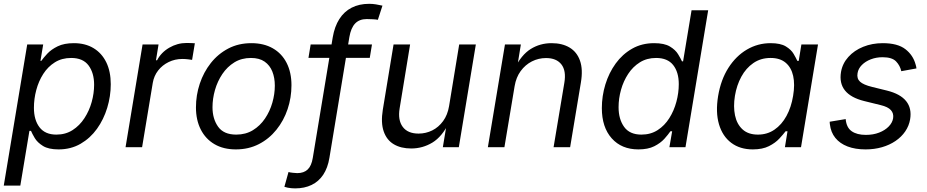

<svg xmlns="http://www.w3.org/2000/svg" viewBox="-22 -782 4925 1020"><path d="M-2 204.1 122.6 -545.9H207.5L192.9 -458.5H197.3Q209 -475.1 229.7 -497.3Q250.5 -519.5 284.7 -536.1Q318.8 -552.7 370.6 -552.7Q430.7 -552.7 474.6 -526.4Q518.6 -500 542.5 -451.2Q566.4 -402.3 566.4 -334.5Q566.4 -271 547.6 -209.2Q528.8 -147.5 493.2 -97.7Q457.5 -47.9 406 -18.1Q354.5 11.7 289.1 11.7Q235.8 11.7 206.3 -6.6Q176.8 -24.9 162.8 -48.3Q148.9 -71.8 142.6 -86.9H134.3L85.9 204.1ZM277.3 -66.9Q326.2 -66.9 363.5 -90.8Q400.9 -114.7 426.5 -154.1Q452.1 -193.4 465.1 -240Q478 -286.6 478 -332Q478 -394.5 448.5 -434.3Q418.9 -474.1 356 -474.1Q306.6 -474.1 269.5 -450.9Q232.4 -427.7 207.8 -389.2Q183.1 -350.6 170.7 -303.7Q158.2 -256.8 158.2 -209.5Q158.2 -144.5 188 -105.7Q217.8 -66.9 277.3 -66.9Z M645 0 735.4 -545.9H820.3L806.6 -461.9H812.5Q834 -503.4 877.2 -528.6Q920.4 -553.7 969.2 -553.7Q979 -553.7 992.2 -553.2Q1005.4 -552.7 1013.2 -552.2L998.5 -463.9Q992.7 -464.8 977.8 -466.8Q962.9 -468.8 946.8 -468.8Q907.7 -468.8 874 -452.4Q840.3 -436 818.1 -407.5Q795.9 -378.9 789.6 -341.8L732.9 0Z M1231 11.7Q1165 11.7 1117.7 -15.9Q1070.3 -43.5 1044.7 -93.8Q1019 -144 1019 -211.4Q1019 -276.4 1039.3 -337.4Q1059.6 -398.4 1097.9 -447Q1136.2 -495.6 1190.7 -524.2Q1245.1 -552.7 1313.5 -552.7Q1379.4 -552.7 1427.2 -525.4Q1475.1 -498 1500.7 -447.8Q1526.4 -397.5 1526.4 -329.1Q1526.4 -263.2 1505.9 -202.1Q1485.4 -141.1 1446.5 -92.8Q1407.7 -44.4 1353.3 -16.4Q1298.8 11.7 1231 11.7ZM1232.9 -66.9Q1283.2 -66.9 1321.5 -90.3Q1359.9 -113.8 1385.7 -152.1Q1411.6 -190.4 1424.8 -236.3Q1438 -282.2 1438 -327.1Q1438 -368.7 1424.8 -401.9Q1411.6 -435.1 1383.8 -454.6Q1356 -474.1 1311 -474.1Q1261.2 -474.1 1223.1 -450.7Q1185.1 -427.2 1159.2 -388.7Q1133.3 -350.1 1120.1 -304Q1106.9 -257.8 1106.9 -212.4Q1106.9 -150.9 1136.7 -108.9Q1166.5 -66.9 1232.9 -66.9Z M1954.1 -545.9 1942.4 -474.6H1616.7L1628.4 -545.9ZM1545.9 218.8Q1535.6 218.8 1525.6 217.8Q1515.6 216.8 1506.6 215.1Q1497.6 213.4 1488.8 210.4L1510.7 131.8Q1517.6 134.3 1534.2 136Q1550.8 137.7 1557.1 137.7Q1592.3 137.7 1612.5 118.4Q1632.8 99.1 1639.6 57.1L1745.6 -583.5Q1755.4 -641.1 1780.8 -680.9Q1806.2 -720.7 1846.2 -741.2Q1886.2 -761.7 1939 -761.7Q1958 -761.7 1975.1 -758.8Q1992.2 -755.9 2009.8 -752L1985.4 -676.8Q1977.1 -678.7 1959 -679.7Q1940.9 -680.7 1926.3 -680.7Q1887.2 -680.7 1864.7 -657.2Q1842.3 -633.8 1834 -585L1728 56.6Q1719.2 109.9 1695.3 146Q1671.4 182.1 1633.5 200.4Q1595.7 218.8 1545.9 218.8Z M2162.6 6.8Q2107.9 6.8 2070.1 -15.6Q2032.2 -38.1 2016.4 -84Q2000.5 -129.9 2011.7 -199.2L2068.8 -545.9H2156.7L2101.1 -206.5Q2090.8 -144 2117.4 -108.2Q2144 -72.3 2201.7 -72.3Q2240.2 -72.3 2274.2 -89.1Q2308.1 -106 2332 -138.7Q2356 -171.4 2363.8 -218.8L2417.5 -545.9H2505.9L2415.5 0H2330.6L2352.5 -132.3H2364.3Q2326.7 -55.7 2274.9 -24.4Q2223.1 6.8 2162.6 6.8Z M2711.9 -324.2 2657.7 0H2569.8L2660.6 -545.9H2745.1L2723.6 -413.6L2710.9 -416.5Q2747.6 -490.7 2797.4 -521.7Q2847.2 -552.7 2908.2 -552.7Q2964.8 -552.7 3003.9 -529.3Q3043 -505.9 3059.3 -459.5Q3075.7 -413.1 3064 -343.8L3006.8 0H2918.9L2976.1 -342.3Q2986.8 -406.2 2960.4 -439.9Q2934.1 -473.6 2878.9 -473.6Q2838.9 -473.6 2803.7 -455.8Q2768.6 -438 2744.1 -404.5Q2719.7 -371.1 2711.9 -324.2Z M3369.6 11.7Q3280.3 11.7 3227.8 -47.1Q3175.3 -106 3175.3 -207.5Q3175.3 -272 3194.1 -333.5Q3212.9 -395 3248.8 -444.6Q3284.7 -494.1 3336.2 -523.4Q3387.7 -552.7 3453.1 -552.7Q3507.3 -552.7 3536.9 -534.9Q3566.4 -517.1 3580.3 -494.1Q3594.2 -471.2 3601.1 -456.1H3606.9L3651.9 -727.5H3740.2L3619.6 0H3534.2L3548.8 -84.5H3539.6Q3527.8 -67.4 3507.6 -44.7Q3487.3 -22 3453.9 -5.1Q3420.4 11.7 3369.6 11.7ZM3385.3 -66.9Q3434.6 -66.9 3471.7 -90.8Q3508.8 -114.7 3533.7 -154.3Q3558.6 -193.8 3571.3 -241.2Q3584 -288.6 3584 -335Q3584 -398.9 3554.2 -436.5Q3524.4 -474.1 3463.4 -474.1Q3414.6 -474.1 3377.4 -450.9Q3340.3 -427.7 3315.2 -389.4Q3290 -351.1 3277.1 -304.9Q3264.2 -258.8 3264.2 -212.4Q3264.2 -148.9 3293.7 -107.9Q3323.2 -66.9 3385.3 -66.9Z M3977.1 11.7Q3909.2 11.7 3862.8 -23.2Q3816.4 -58.1 3797.6 -121.8Q3778.8 -185.5 3793 -272Q3807.6 -358.9 3847.7 -421.6Q3887.7 -484.4 3945.8 -518.6Q4003.9 -552.7 4071.8 -552.7Q4124.5 -552.7 4152.8 -535.4Q4181.2 -518.1 4194.1 -495.8Q4207 -473.6 4213.9 -458.5H4221.2L4235.4 -545.9H4323.7L4233.4 0H4147.9L4161.6 -84.5H4151.4Q4139.2 -68.4 4118.2 -45.7Q4097.2 -22.9 4063 -5.6Q4028.8 11.7 3977.1 11.7ZM4004.4 -66.9Q4054.2 -66.9 4092.5 -93.3Q4130.9 -119.6 4156.2 -166Q4181.6 -212.4 4191.4 -272.9Q4201.7 -333.5 4191.7 -378.7Q4181.6 -423.8 4151.6 -449Q4121.6 -474.1 4071.8 -474.1Q4019.5 -474.1 3980.2 -447Q3940.9 -419.9 3916.3 -374.5Q3891.6 -329.1 3882.3 -272.9Q3873 -215.8 3882.8 -168.9Q3892.6 -122.1 3922.9 -94.5Q3953.1 -66.9 4004.4 -66.9Z M4576.2 11.7Q4521.5 11.7 4480.7 -3.9Q4439.9 -19.5 4415.8 -49.3Q4391.6 -79.1 4386.7 -122.1Q4386.2 -125.5 4386 -128.7Q4385.7 -131.8 4385.7 -135.3L4470.7 -149.4Q4474.6 -104.5 4502.4 -85Q4530.3 -65.4 4577.6 -65.4Q4617.2 -65.4 4648.4 -77.6Q4679.7 -89.8 4699.2 -109.9Q4718.8 -129.9 4722.7 -153.8Q4726.6 -179.7 4710.9 -197Q4695.3 -214.4 4656.7 -223.6L4569.3 -245.1Q4498 -262.7 4467 -301.3Q4436 -339.8 4445.8 -399.4Q4453.6 -444.8 4484.9 -479.5Q4516.1 -514.2 4563.7 -533.4Q4611.3 -552.7 4668 -552.7Q4746.6 -552.7 4787.8 -520.8Q4829.1 -488.8 4842.3 -439Q4843.8 -434.1 4845 -429Q4846.2 -423.8 4846.7 -418.5L4766.1 -403.8Q4759.8 -433.1 4738.5 -455.6Q4717.3 -478 4666.5 -478Q4632.8 -478 4604 -466.8Q4575.2 -455.6 4556.4 -436.5Q4537.6 -417.5 4533.7 -393.1Q4528.8 -364.7 4546.9 -348.1Q4564.9 -331.5 4610.8 -320.3L4689.9 -300.8Q4761.2 -283.2 4792 -244.6Q4822.8 -206.1 4813 -147.9Q4807.1 -113.3 4787.1 -84Q4767.1 -54.7 4735.6 -33.2Q4704.1 -11.7 4663.6 0Q4623 11.7 4576.2 11.7Z"/></svg>

Font: Inter
Style: Italic
Weight: 400
Italic angle: -9.3988°
Designer: Rasmus Andersson
Foundry: rsms
Version: Version 4.001;git-66647c0bb